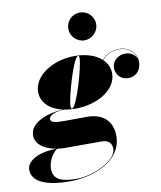

<svg xmlns="http://www.w3.org/2000/svg" viewBox="-187 -800 960 1142"><g transform="rotate(-10 292.5 -229.5)"><path d="M289.5 -635.5C289.5 -589 327.5 -551 373.5 -551C419.5 -551 458 -589 458 -635.5C458 -681.5 419.5 -719 373.5 -719C327.5 -719 289.5 -681.5 289.5 -635.5ZM249 -160C385.5 -160 500.5 -233 500.5 -328.5C500.5 -363 486.5 -393 461.5 -416C490.5 -448 524.5 -463 566.5 -463C619 -463 659 -429.5 666.5 -385.5C658 -414 627 -431.5 597.5 -431.5C553.5 -431.5 516.5 -400 516.5 -359C516.5 -316 549 -284.5 589 -284.5C641.5 -284.5 670 -322 670 -369.5C670 -422.5 625.5 -465 566.5 -465C524 -465 489 -449.5 460 -417.5C424 -450.5 367 -469.5 299 -469.5C162.5 -469.5 47.5 -392 47.5 -296.5C47.5 -231 98 -185.5 174.5 -168C79 -163 -27 -124.5 -27 -46.5C-27 8 28 43.5 97 55C-17.5 55.5 -85 100 -85 150.5C-85 230.5 16.5 260 140 260C294.5 260 460.5 188 460.5 42C460.5 -54 398 -100.5 308 -100.5C279.5 -100.5 212 -99.5 177 -99.5C117.5 -99.5 89.5 -103 89.5 -125.5C89.5 -143.5 118 -164 182.5 -166.5C203 -162 225.5 -160 249 -160ZM229 -164C223.5 -164 222.5 -171.5 222.5 -180.5C222.5 -229.5 290 -466.5 319 -466.5C325.5 -466.5 325.5 -459.5 325.5 -450.5C325.5 -401.5 258 -164 229 -164ZM43.5 167C43.5 115.5 78.5 69.5 100.5 55.5C115.5 58 131 59 146.5 59H370C415 59 429.5 85 429.5 114C429.5 184 288 252 185 252C96.5 252 43.5 235 43.5 167Z"/></g></svg>

Font: Bodoni* 96pt Fatface
Style: Italic
Weight: 900
Italic angle: -13°
Version: Version 2.3